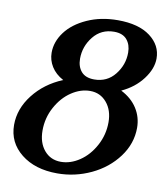

<svg xmlns="http://www.w3.org/2000/svg" viewBox="-82 -795 754 866"><g transform="rotate(10 295.0 -362.0)"><path d="M380.9 -671.4Q321.8 -671.4 285.9 -626.5Q250 -581.5 250 -525.4Q250 -488.8 269.5 -466.3Q289.1 -443.8 328.6 -443.8Q387.7 -443.8 423.3 -488.5Q459 -533.2 459 -589.4Q459 -625.5 439.7 -648.4Q420.4 -671.4 380.9 -671.4ZM320.8 -389.6Q276.9 -389.6 235.4 -361.8Q193.8 -334 166.7 -284.2Q139.6 -234.4 139.6 -176.8Q139.6 -121.1 168.7 -86.4Q197.8 -51.8 245.1 -51.8Q289.1 -51.8 330.8 -79.8Q372.6 -107.9 399.4 -157.7Q426.3 -207.5 426.3 -264.6Q426.3 -319.8 396.7 -354.7Q367.2 -389.6 320.8 -389.6ZM388.7 -725.6Q483.9 -725.6 536.9 -685.8Q589.8 -646 589.8 -585.4Q589.8 -538.6 553.7 -490.7Q517.6 -442.9 458 -415.5Q506.3 -391.1 532 -351.1Q557.6 -311 557.6 -262.2Q557.6 -189.9 512 -128.4Q466.3 -66.9 392.8 -32.2Q319.3 2.4 237.8 2.4Q136.2 2.4 72.5 -48.3Q8.8 -99.1 8.8 -179.7Q8.8 -253.4 59.1 -318.1Q109.4 -382.8 191.9 -417Q155.8 -436.5 137.5 -466.1Q119.1 -495.6 119.1 -529.8Q119.1 -580.1 152.6 -624.8Q186 -669.4 248.5 -697.5Q311 -725.6 388.7 -725.6Z"/></g></svg>

Font: Flanker
Style: Bold Italic
Weight: 700
Italic angle: -12°
Designer: Flanker
Version: Version 2.000